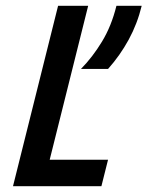

<svg xmlns="http://www.w3.org/2000/svg" viewBox="-20 -645 511 665"><path d="M25 0 181.2 -625H285.4L152.1 -91.7H354.2L331.2 0ZM260.4 -406.2Q300.7 -447.2 333.3 -501Q366 -554.9 383.3 -625H470.8Q455.6 -562.5 425.7 -507.6Q395.8 -452.8 354.2 -406.2Z"/></svg>

Font: Afacad Medium
Style: Italic
Weight: 500
Italic angle: -14°
Designer: Kristian Moeller
Foundry: Dicotype
Version: Version 1.000; ttfautohint (v1.8.4.7-5d5b)